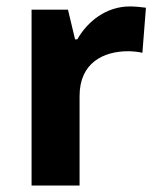

<svg xmlns="http://www.w3.org/2000/svg" viewBox="-20 -576 494 596"><path d="M383 -556C310 -556 252 -510 220 -454H213L191 -546H78V0H227V-278C227 -381 301 -417 378 -417C391 -417 412 -415 422 -412L433 -552C421 -554 398 -556 383 -556Z"/></svg>

Font: Noto Sans Adlam
Style: Bold
Weight: 700
Designer: Mark Jamra, Neil Patel
Foundry: JamraPatel LLC
Version: Version 3.001